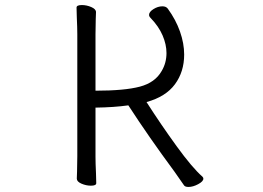

<svg xmlns="http://www.w3.org/2000/svg" viewBox="-20 -725 1040 760"><path d="M284 -657 283 -695Q283 -705 304 -705Q323 -705 341.5 -697Q360 -689 360 -677Q360 -661 359 -649L358 -588V-366Q473 -366 533.5 -382Q594 -398 620 -444Q639 -476 639 -515Q639 -549 623.5 -585Q608 -621 576 -654Q570 -660 570 -666Q570 -678 587.5 -689Q605 -700 623 -700Q637 -700 644 -691Q676 -647 692.5 -600Q709 -553 709 -509Q709 -441 672.5 -391.5Q636 -342 560 -321Q617 -232 679 -146.5Q741 -61 781 -26Q785 -22 785 -18Q785 -7 764.5 4Q744 15 726 15Q712 15 708 8Q678 -36 671 -45Q569 -183 488 -308Q431 -300 358 -299V-106Q358 -80 360 -38L361 0Q361 10 340 10Q321 10 302.5 2Q284 -6 284 -18Q284 -34 285 -46L286 -107V-589Q286 -615 284 -657Z"/></svg>

Font: Iansui
Style: Regular
Weight: 400
Designer: But Ko / Fontworks Inc.
Foundry: zi-hi.com / Fontworks Inc.
Version: Version 1.002